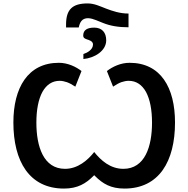

<svg xmlns="http://www.w3.org/2000/svg" viewBox="-20 -1089 1097 1119"><path d="M529 -203C492 -156 434 -105 359 -105C233 -105 192 -236 192 -374C192 -450 204 -510 227 -553C251 -596 285 -618 328 -618C341 -618 355 -615 370 -610C384 -605 399 -597 419 -584L455 -675C423 -700 375 -723 323 -723C142 -723 58 -577 58 -375C58 -149 151 10 353 10C433 10 481 -20 524 -63L529 -68L534 -63C579 -18 626 10 705 10C908 10 1000 -150 1000 -375C1000 -578 917 -723 735 -723C684 -723 637 -701 603 -675L639 -584C657 -596 673 -605 687 -610C702 -615 716 -618 730 -618C773 -618 807 -596 831 -553C854 -510 866 -450 866 -374C866 -236 825 -105 699 -105C623 -105 568 -154 529 -203ZM365 -929H439C445 -958 457 -983 493 -983C502 -983 510 -981 518 -979C527 -977 549 -968 581 -955C623 -938 671 -930 729 -930V-1010C678 -1010 635 -1025 598 -1039C564 -1052 530 -1069 491 -1069C403 -1069 365 -1035 365 -946ZM465 -882C465 -868 474 -864 488 -859C497 -856 522 -850 522 -830C522 -800 490 -782 466 -774V-745C532 -751 599 -793 599 -854C599 -900 574 -928 529 -928C490 -928 465 -915 465 -882Z"/></svg>

Font: Passageway
Style: Light
Weight: 700
Foundry: Ascender Corporation
Version: Version 1.11